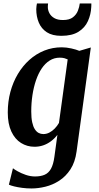

<svg xmlns="http://www.w3.org/2000/svg" viewBox="-20 -840 573 1112"><path d="M423.5 37.5Q415 99.5 388 140.8Q361 182 323 206.5Q285 231 243.2 241.2Q201.5 251.5 162.5 251.5Q134.5 251.5 108.2 248Q82 244.5 61.8 239.5Q41.5 234.5 31.5 229.5L55 134.5Q62.5 141 82.5 152.2Q102.5 163.5 129.2 172.8Q156 182 183 182Q215.5 182 238.2 172.2Q261 162.5 275 137.8Q289 113 295 68.5L312.5 -59Q295.5 -37 274.5 -21.5Q253.5 -6 229.8 2Q206 10 180 10Q137 10 101.8 -12Q66.5 -34 45.8 -78.2Q25 -122.5 25 -189Q25 -251.5 40.2 -308Q55.5 -364.5 83.5 -411.5Q111.5 -458.5 150.2 -493.2Q189 -528 236.5 -547Q284 -566 337.5 -566Q364.5 -566 393.2 -559.5Q422 -553 439.5 -545.5L506 -565ZM372 -496Q363.5 -500 352.8 -503Q342 -506 326 -506Q294 -506 267.8 -489.5Q241.5 -473 221.8 -443.8Q202 -414.5 188.5 -375Q175 -335.5 168 -289.5Q161 -243.5 161 -194.5Q161 -157 166.5 -131.8Q172 -106.5 181.8 -91.5Q191.5 -76.5 204 -70Q216.5 -63.5 231 -63.5Q249 -63.5 266 -72.2Q283 -81 297.2 -95.8Q311.5 -110.5 321.5 -128ZM335 -632.5Q283 -632.5 251.2 -653.2Q219.5 -674 204.8 -709Q190 -744 190 -787Q190 -797 191.5 -805.8Q193 -814.5 194 -820H258.5Q258 -815.5 257.5 -810.5Q257 -805.5 257 -799.5Q257 -781 266.2 -763.5Q275.5 -746 294.8 -735Q314 -724 344.5 -724Q382 -724 402.2 -739.8Q422.5 -755.5 431.2 -778Q440 -800.5 442 -820H509Q509 -815.5 509 -810.2Q509 -805 508.5 -799Q506.5 -756 489.2 -717.8Q472 -679.5 434.5 -656Q397 -632.5 335 -632.5Z"/></svg>

Font: Merriweather 24pt SemiCondensed
Style: Bold Italic
Weight: 700
Width: 4
Italic angle: -7.8°
Designer: Eben Sorkin
Foundry: Eben Sorkin
Version: Version 2.101